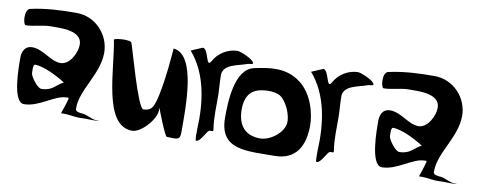

<svg xmlns="http://www.w3.org/2000/svg" viewBox="-65 -1089 3520 1402"><g transform="rotate(10 1695.0 -387.5)"><path d="M403.3 -260C350.8 -234.6 331.3 -186 249.3 -186C219.6 -186 163.3 -265.4 163.3 -286C163.3 -296.6 156.7 -352 175.3 -352C239.1 -352 346.3 -298.1 403.3 -260ZM68.3 -747C23.3 -736.7 36.4 -624 56.3 -624C117.9 -624 174.8 -648 242.3 -648C311 -648 470.3 -658.1 470.3 -552C470.3 -494 423.8 -396 353.3 -396C280.2 -396 215.5 -474 131.3 -474C80.3 -474 59.3 -431.7 59.3 -384C59.3 -316.2 57.9 -54 143.3 -54C254.2 -54 356.8 -156 440.3 -156C440.3 -156 458.3 -159.5 458.3 -153C458.3 -137.9 422.3 -36 422.3 -36H449.3C490.5 -36 529.8 -23.9 572.3 -27C608.2 -29.7 692.6 -22 704.3 -30H686.3C650.3 -30 617.3 -55.5 581.3 -60C560.7 -62.6 518.4 -62.5 524.3 -93C524.3 -230.8 656.3 -365.8 656.3 -525C656.3 -657.3 549.8 -777 407.3 -777C294.1 -777 177.3 -771.9 68.3 -747Z M1312 -48C1312 -232.6 1322 -628 1150 -644C1150 -644 1132 -372 1093 -243C1080.1 -200.3 1067.4 -168 1009 -168C967.1 -168 848.7 -614.7 838 -634C828 -652 725 -646 709 -633C752.5 -423.8 739.4 0 955 0C1023.3 0 1123 -116.3 1123 -180V-201C1123 -197.3 1198.8 0 1213 0C1277 0 1312 14.9 1312 -48Z M1275 -651C1404.1 -503.5 1431.8 -291.5 1422 -96C1421.4 -83.5 1419.7 -9 1428 -9C1464.5 -9 1493.4 -99 1515 -99H1536C1541.2 -99 1539 -111.5 1539 -114C1524.9 -198.9 1531.5 -286 1530 -372C1529.3 -414.1 1524 -462.6 1524 -501C1514.8 -596.7 1635.8 -600.8 1701 -627C1711.1 -631.1 1740 -627.4 1740 -639C1740 -664.4 1636.7 -708 1614 -708C1542.7 -707.5 1473.4 -664.9 1440 -603C1404 -536.2 1404.8 -687 1359 -687Z M2061.6 -261.5C2061.6 -183.7 1962.5 -107 1884.7 -107C1776.5 -107 1716.5 -172.4 1716.5 -293.5C1716.5 -366.5 1739.6 -433.5 1823.1 -452.7C1858.5 -460.9 1949.8 -470.7 1992.4 -426.5C2038.4 -378.7 2061.6 -305.5 2061.6 -261.5ZM2011.4 0C2168.7 0 2229.5 -110.3 2229.5 -263.5C2229.5 -347.2 2194.6 -496.9 2089.2 -571.2C1983 -648.9 1865.1 -628.8 1754.7 -605.2C1610.2 -576 1607.5 -316.8 1607.5 -212.5C1607.5 29.5 1808.7 0 2011.4 0Z M2168 -651C2297.1 -503.5 2324.8 -291.5 2315 -96C2314.4 -83.5 2312.7 -9 2321 -9C2357.5 -9 2386.4 -99 2408 -99H2429C2434.2 -99 2432 -111.5 2432 -114C2417.9 -198.9 2424.5 -286 2423 -372C2422.3 -414.1 2417 -462.6 2417 -501C2407.8 -596.7 2528.8 -600.8 2594 -627C2604.1 -631.1 2633 -627.4 2633 -639C2633 -664.4 2529.7 -708 2507 -708C2435.7 -707.5 2366.4 -664.9 2333 -603C2297 -536.2 2297.8 -687 2252 -687Z M3057.3 -260C3004.8 -234.6 2985.3 -186 2903.3 -186C2873.6 -186 2817.3 -265.4 2817.3 -286C2817.3 -296.6 2810.7 -352 2829.3 -352C2893.1 -352 3000.3 -298.1 3057.3 -260ZM2722.3 -747C2677.3 -736.7 2690.4 -624 2710.3 -624C2771.9 -624 2828.8 -648 2896.3 -648C2965 -648 3124.3 -658.1 3124.3 -552C3124.3 -494 3077.8 -396 3007.3 -396C2934.2 -396 2869.5 -474 2785.3 -474C2734.3 -474 2713.3 -431.7 2713.3 -384C2713.3 -316.2 2711.9 -54 2797.3 -54C2908.2 -54 3010.8 -156 3094.3 -156C3094.3 -156 3112.3 -159.5 3112.3 -153C3112.3 -137.9 3076.3 -36 3076.3 -36H3103.3C3144.5 -36 3183.8 -23.9 3226.3 -27C3262.2 -29.7 3346.6 -22 3358.3 -30H3340.3C3304.3 -30 3271.3 -55.5 3235.3 -60C3214.7 -62.6 3172.4 -62.5 3178.3 -93C3178.3 -230.8 3310.3 -365.8 3310.3 -525C3310.3 -657.3 3203.8 -777 3061.3 -777C2948.1 -777 2831.3 -771.9 2722.3 -747Z"/></g></svg>

Font: Rocketfuel
Style: Regular
Weight: 400
Designer: Mew Too
Foundry: Cannot Into Space Fonts.
Version: Version 0.27